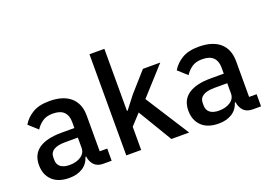

<svg xmlns="http://www.w3.org/2000/svg" viewBox="-105 -1024 1851 1320"><g transform="rotate(-20 821.0 -364.0)"><path d="M459 0Q416 0 393 -24.5Q370 -49 365 -87H360Q345 -38 305 -13Q265 12 208 12Q127 12 83.5 -30Q40 -72 40 -143Q40 -221 96.5 -260Q153 -299 262 -299H356V-343Q356 -391 330 -417Q304 -443 249 -443Q203 -443 174 -423Q145 -403 125 -372L60 -431Q86 -475 133 -503.5Q180 -532 256 -532Q357 -532 411 -485Q465 -438 465 -350V-89H520V0ZM239 -71Q290 -71 323 -93.5Q356 -116 356 -154V-229H264Q151 -229 151 -159V-141Q151 -106 174.5 -88.5Q198 -71 239 -71Z M627 -740H736V-286H741L813 -379L938 -520H1065L883 -319L1087 0H957L808 -248L736 -170V0H627Z M1552 0Q1509 0 1486 -24.5Q1463 -49 1458 -87H1453Q1438 -38 1398 -13Q1358 12 1301 12Q1220 12 1176.5 -30Q1133 -72 1133 -143Q1133 -221 1189.5 -260Q1246 -299 1355 -299H1449V-343Q1449 -391 1423 -417Q1397 -443 1342 -443Q1296 -443 1267 -423Q1238 -403 1218 -372L1153 -431Q1179 -475 1226 -503.5Q1273 -532 1349 -532Q1450 -532 1504 -485Q1558 -438 1558 -350V-89H1613V0ZM1332 -71Q1383 -71 1416 -93.5Q1449 -116 1449 -154V-229H1357Q1244 -229 1244 -159V-141Q1244 -106 1267.5 -88.5Q1291 -71 1332 -71Z"/></g></svg>

Font: IBM Plex Arabic Medium
Style: Regular
Weight: 500
Designer: Mike Abbink, Paul van der Laan, Pieter van Rosmalen, Wael Morcos, Khajak Apelian
Foundry: Bold Monday
Version: Version 1.0